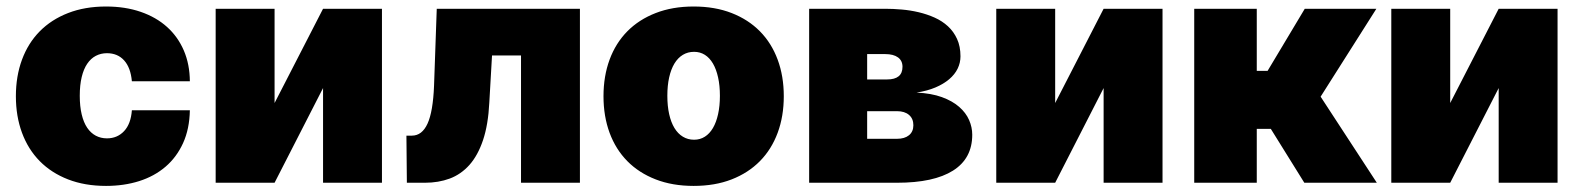

<svg xmlns="http://www.w3.org/2000/svg" viewBox="-20 -573 4953 602"><path d="M312.5 -552.6Q372.5 -552.6 421 -535.9Q469.5 -519.2 503.6 -488.6Q537.6 -458.1 556.3 -414.8Q574.9 -371.4 575.3 -318.2H393.5Q389.6 -361.2 369.1 -383.7Q348.7 -406.2 315.3 -406.2Q296.2 -406.2 280.4 -397.9Q264.6 -389.6 253.4 -373Q242.2 -356.5 236.2 -331.5Q230.1 -306.5 230.1 -272.7Q230.1 -239.3 236.2 -214.1Q242.2 -188.9 253.4 -172.4Q264.6 -155.9 280.4 -147.5Q296.2 -139.2 315.3 -139.2Q347.7 -139.2 369 -161.8Q390.3 -184.3 393.5 -227.3H575.3Q574.2 -168.7 554 -124.3Q533.7 -79.9 498.8 -50.1Q463.8 -20.2 416.2 -5.1Q368.6 9.9 312.5 9.9Q246.1 9.9 193.5 -10.5Q141 -30.9 104.6 -67.8Q68.2 -104.8 49 -156.6Q29.8 -208.5 29.8 -271.3Q29.8 -334.2 49 -386Q68.2 -437.9 104.6 -474.8Q141 -511.7 193.5 -532.1Q246.1 -552.6 312.5 -552.6Z M656.2 0V-545.5H840.9V-250L992.9 -545.5H1177.6V0H992.9V-296.9L840.9 0Z M1271.3 -147.7Q1303.3 -147.7 1320.5 -185.4Q1337.7 -223 1340.9 -304L1349.4 -545.5H1798.3V0H1613.6V-399.1H1522.7L1514.2 -251.4Q1510.7 -181.8 1494.5 -133.7Q1478.3 -85.6 1451.9 -55.9Q1425.4 -26.3 1390.1 -13.1Q1354.8 0 1312.5 0H1255.7L1254.3 -147.7Z M1872.2 -271.3Q1872.2 -334.2 1891.3 -386Q1910.5 -437.9 1946.9 -474.8Q1983.3 -511.7 2035.9 -532.1Q2088.4 -552.6 2154.8 -552.6Q2221.6 -552.6 2274 -532.1Q2326.3 -511.7 2362.7 -474.8Q2399.1 -437.9 2418.3 -386Q2437.5 -334.2 2437.5 -271.3Q2437.5 -208.5 2418.3 -156.6Q2399.1 -104.8 2362.7 -67.8Q2326.3 -30.9 2274 -10.5Q2221.6 9.9 2154.8 9.9Q2088.4 9.9 2035.9 -10.5Q1983.3 -30.9 1946.9 -67.8Q1910.5 -104.8 1891.3 -156.6Q1872.2 -208.5 1872.2 -271.3ZM2156.2 -134.9Q2175.1 -134.9 2190 -144.4Q2204.9 -153.8 2215.4 -171.7Q2225.9 -189.6 2231.5 -215.2Q2237.2 -240.8 2237.2 -272.7Q2237.2 -304.7 2231.5 -330.3Q2225.9 -355.8 2215.4 -373.8Q2204.9 -391.7 2190 -401.1Q2175.1 -410.5 2156.2 -410.5Q2136.7 -410.5 2121.1 -401.1Q2105.5 -391.7 2094.6 -373.8Q2083.8 -355.8 2078.1 -330.3Q2072.4 -304.7 2072.4 -272.7Q2072.4 -240.8 2078.1 -215.2Q2083.8 -189.6 2094.6 -171.7Q2105.5 -153.8 2121.1 -144.4Q2136.7 -134.9 2156.2 -134.9Z M2517 0V-545.5H2755.7Q2780.5 -545.5 2807.5 -543.1Q2834.5 -540.8 2860.6 -534.6Q2886.7 -528.4 2910.5 -517.8Q2934.3 -507.1 2952.2 -490.6Q2970.2 -474.1 2980.8 -450.8Q2991.5 -427.6 2991.5 -396.3Q2991.5 -376.1 2982.6 -357.8Q2973.7 -339.5 2956.1 -324.6Q2938.6 -309.7 2913 -298.8Q2887.4 -288 2853.7 -282.7Q2900.2 -280.5 2933.2 -268.5Q2966.3 -256.4 2987.4 -237.9Q3008.5 -219.5 3018.5 -196.7Q3028.4 -174 3028.4 -150.6Q3028.4 -76 2968 -38Q2907.7 0 2792.6 0ZM2698.9 -224.4V-137.8H2792.6Q2816.4 -137.8 2830.1 -149Q2843.8 -160.2 2843.8 -180.4Q2843.8 -201 2830.1 -212.7Q2816.4 -224.4 2792.6 -224.4ZM2698.9 -403.4V-323.9H2761.4Q2809.7 -323.9 2809.7 -363.6Q2809.7 -382.8 2795.5 -393.1Q2781.2 -403.4 2755.7 -403.4Z M3103.7 0V-545.5H3288.4V-250L3440.3 -545.5H3625V0H3440.3V-296.9L3288.4 0Z M3920.5 -545.5V-350.9H3954.5L4071 -545.5H4295.5L4120.7 -269.9L4296.9 0H4069.6L3964.5 -169H3920.5V0H3724.4V-545.5Z M4342.3 0V-545.5H4527V-250L4679 -545.5H4863.6V0H4679V-296.9L4527 0Z"/></svg>

Font: Inter P Black
Style: Regular
Weight: 900
Designer: Rasmus Andersson
Foundry: rsms
Version: Version 3.018;git-588b23468